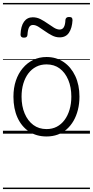

<svg xmlns="http://www.w3.org/2000/svg" viewBox="-20 -905 629 1300"><path d="M295 19Q227 19 176.5 -14.5Q126 -48 98.5 -108.5Q71 -169 71 -250Q71 -310 87.5 -359Q104 -408 134.5 -444Q165 -480 205.5 -499.5Q246 -519 295 -519Q361 -519 411 -485Q461 -451 489.5 -390.5Q518 -330 518 -251Q518 -203 507.5 -161.5Q497 -120 478 -87Q459 -54 432 -30Q405 -6 370.5 6.5Q336 19 295 19ZM295 -31Q334 -31 364.5 -47Q395 -63 417 -92.5Q439 -122 451 -162.5Q463 -203 463 -251Q463 -315 442 -364.5Q421 -414 384 -441.5Q347 -469 295 -469Q256 -469 225 -453Q194 -437 172 -408Q150 -379 138 -339Q126 -299 126 -250Q126 -186 147 -136.5Q168 -87 205.5 -59Q243 -31 295 -31ZM142 -650Q119 -650 119 -671Q121 -728 142.5 -758Q164 -788 202 -788Q230 -788 255 -775Q280 -762 302.5 -746Q325 -730 345.5 -717.5Q366 -705 384 -705Q403 -705 412.5 -721.5Q422 -738 423 -771Q426 -790 447 -790Q461 -790 466 -785Q471 -780 471 -768Q468 -715 447 -683.5Q426 -652 384 -652Q357 -652 332 -665Q307 -678 284.5 -694Q262 -710 241.5 -723Q221 -736 203 -736Q185 -736 176.5 -719.5Q168 -703 166 -669Q165 -659 159.5 -654.5Q154 -650 142 -650ZM0 365H589V375H0ZM0 -20H589V0H0ZM0 -505H589V-500H0ZM0 -885H589V-875H0Z"/></svg>

Font: Playwrite GB S Guides
Style: Regular
Weight: 400
Designer: Veronika Burian, José Scaglione
Foundry: TypeTogether
Version: Version 1.003